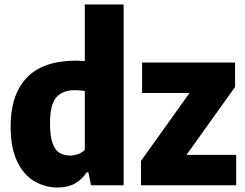

<svg xmlns="http://www.w3.org/2000/svg" viewBox="-20 -828 1095 858"><path d="M237.5 10Q181.5 10 133.8 -18Q86 -46 56.8 -106.2Q27.5 -166.5 27.5 -263Q27.5 -405.5 100 -481.2Q172.5 -557 321 -557Q331 -557 340.5 -556.2Q350 -555.5 359 -555V-808H532.5V0H386.5L375 -58H367.5Q348 -27 315.5 -8.5Q283 10 237.5 10ZM292.5 -133Q311 -133 328.8 -139.2Q346.5 -145.5 359 -158.5V-421Q349.5 -423 337 -424Q324.5 -425 314 -425Q259.5 -425 231.5 -392.8Q203.5 -360.5 203.5 -277.5Q203.5 -219.5 214.8 -188.2Q226 -157 246 -145Q266 -133 292.5 -133ZM610 0V-109L827 -412.5H615V-548.5H1030.5V-439.5L813.5 -136H1035.5V0Z"/></svg>

Font: Encode Sans Semi Condensed ExtraBold
Style: Regular
Weight: 800
Width: 4
Designer: Multiple Designers
Foundry: Impallari Type
Version: Version 3.000; ttfautohint (v1.8.3) -l 8 -r 50 -G 200 -x 14 